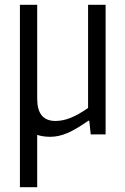

<svg xmlns="http://www.w3.org/2000/svg" viewBox="-20 -560 522 800"><path d="M63 -540H135V-148Q135 -56 211 -56Q241 -56 273 -68.5Q305 -81 347 -110V-540H420V0H358L352 -57H348Q297 -21 260.5 -5.5Q224 10 190 10Q159 10 135 2V220H63Z"/></svg>

Font: Encode Sans Compressed
Style: Regular
Weight: 400
Designer: Pablo Impallari, Andres Torresi
Foundry: Pablo Impallari, Andres Torresi
Version: Version 1.000; ttfautohint (v1.00) -l 8 -r 50 -G 200 -x 14 -